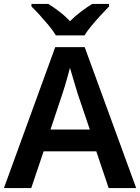

<svg xmlns="http://www.w3.org/2000/svg" viewBox="-20 -957 713 977"><path d="M533 0 470 -187H202L139 0H0L261 -717H411L673 0ZM375 -481Q371 -495 363.5 -519.5Q356 -544 348.5 -569.5Q341 -595 336 -612Q331 -592 323.5 -565.5Q316 -539 309 -515.5Q302 -492 298 -481L237 -298H437ZM264 -777Q251 -800 228.5 -827Q206 -854 182.5 -880Q159 -906 140 -924V-937H226Q252 -921 281.5 -898.5Q311 -876 336 -849Q363 -876 393 -898.5Q423 -921 449 -937H535V-924Q517 -906 493 -880Q469 -854 446.5 -827Q424 -800 410 -777Z"/></svg>

Font: Noto Sans Adlam Unjoined SemiBold
Style: Regular
Weight: 600
Version: Version 3.001